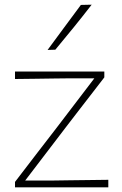

<svg xmlns="http://www.w3.org/2000/svg" viewBox="-20 -799 522 819"><path d="M44 0V-23Q90.5 -84 134.8 -141.5Q179 -199 218.5 -250L382.5 -465H284Q254.5 -465 213.5 -464.2Q172.5 -463.5 128 -463Q83.5 -462.5 44 -462V-494H425V-469Q403.5 -441 375.5 -404.8Q347.5 -368.5 317.5 -329.8Q287.5 -291 260 -255L87.5 -29H208Q238 -29.5 278.5 -30Q319 -30.5 362 -31Q405 -31.5 442 -32V0ZM183 -586Q218.5 -634 254.2 -682.5Q290 -731 325 -778L371 -779Q333.5 -730.5 294.8 -682.8Q256 -635 216 -587Z"/></svg>

Font: Commissioner Loud Thin
Style: Regular
Weight: 100
Designer: Kostas Bartsokas
Foundry: Kostas Bartsokas
Version: Version 1.000; ttfautohint (v1.8.3)